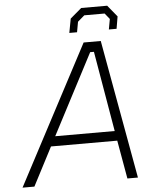

<svg xmlns="http://www.w3.org/2000/svg" viewBox="-61 -968 768 1016"><g transform="rotate(-5 323.5 -460.0)"><path d="M335 -794 349 -869 409 -920H547L597 -859L586 -794H545L555 -849L530 -880H422L386 -849L376 -794ZM17 0 406 -737H497L630 0H574L538 -204H186L80 0ZM213 -256H529L456 -683H436Z"/></g></svg>

Font: Tomorrow Light
Style: Italic
Weight: 300
Italic angle: -10°
Designer: Tony de Marco, Monica Rizzolli
Foundry: Just in Type
Version: Version 2.002